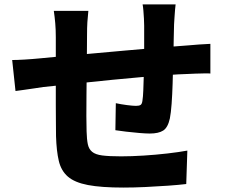

<svg xmlns="http://www.w3.org/2000/svg" viewBox="-20 -808 1040 867"><path d="M773 -788Q772 -781 770.5 -764.5Q769 -748 768 -730Q767 -712 766 -698Q765 -664 764.5 -634Q764 -604 763.5 -577Q763 -550 762 -524Q761 -479 759.5 -430Q758 -381 755 -339.5Q752 -298 747 -273Q738 -232 717 -218.5Q696 -205 656 -205Q639 -205 609 -207.5Q579 -210 549.5 -213.5Q520 -217 501 -220L503 -342Q526 -337 553 -333.5Q580 -330 594 -330Q608 -330 614.5 -334Q621 -338 623 -352Q626 -371 627 -398.5Q628 -426 629 -459Q630 -492 631 -526Q631 -552 631 -578.5Q631 -605 631 -633.5Q631 -662 631 -692Q631 -705 630 -723.5Q629 -742 627.5 -760Q626 -778 624 -788ZM379 -759Q376 -732 374.5 -707.5Q373 -683 373 -648Q373 -623 372.5 -579Q372 -535 371.5 -483.5Q371 -432 370.5 -379.5Q370 -327 370 -284Q370 -241 371 -215Q372 -179 376.5 -157Q381 -135 396 -122.5Q411 -110 442 -106Q473 -102 527 -102Q574 -102 629 -105.5Q684 -109 736 -115Q788 -121 826 -128L821 23Q788 27 739 30.5Q690 34 637 36.5Q584 39 537 39Q437 39 377 27.5Q317 16 286.5 -10.5Q256 -37 245.5 -81.5Q235 -126 233 -193Q233 -214 232.5 -250.5Q232 -287 232 -332.5Q232 -378 232 -425Q232 -472 232 -515.5Q232 -559 232 -591.5Q232 -624 232 -640Q232 -674 229.5 -703Q227 -732 223 -759ZM35 -537Q56 -537 90.5 -539Q125 -541 166 -545Q196 -548 254.5 -553.5Q313 -559 387.5 -565.5Q462 -572 542.5 -579.5Q623 -587 697.5 -593Q772 -599 829 -603Q850 -605 878 -607Q906 -609 930 -610V-476Q921 -477 902 -476.5Q883 -476 862.5 -475.5Q842 -475 828 -474Q790 -473 734.5 -469Q679 -465 615.5 -459.5Q552 -454 486 -447.5Q420 -441 360 -434.5Q300 -428 251.5 -423Q203 -418 175 -415Q160 -413 135 -409Q110 -405 86.5 -402Q63 -399 50 -397Z"/></svg>

Font: Noto Sans SC Thin ExtraBold
Style: Regular
Weight: 800
Version: Version 2.004-H2;hotconv 1.0.118;makeotfexe 2.5.65603